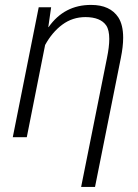

<svg xmlns="http://www.w3.org/2000/svg" viewBox="-20 -558 563 781"><path d="M366.5 202.5H310L415 -321.5Q424.5 -367.5 424.5 -399.5Q424.5 -436 412 -454.5Q389 -488 328 -488.5Q275 -488.5 233.5 -457.8Q192 -427 163.5 -375L89 0H32L137.5 -528.5H188L176.5 -448L177.5 -447.5Q241.5 -538.5 351 -538Q428 -538 461.5 -487Q481 -456.5 481 -404.5Q481 -368.5 471.5 -322Z"/></svg>

Font: Roberto Sans Light
Style: Italic
Weight: 300
Italic angle: -11°
Designer: Google
Version: Version 1.00;June 11, 2020;FontCreator 12.0.0.2522 64-bit; t